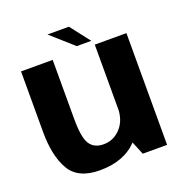

<svg xmlns="http://www.w3.org/2000/svg" viewBox="-130 -836 913 957"><g transform="rotate(-20 326.5 -358.0)"><path d="M467.6 0H596.7V-592.7H428.8V-94.7ZM205.7 -593H37.8V-271.2Q37.8 -145.1 81 -70.1Q124.2 4.9 240.2 4.9Q369.3 4.9 440.6 -71.5Q511.8 -148 511.8 -226L429.5 -260.5Q429.5 -192.4 392.1 -151.5Q354.6 -110.7 301.8 -110.7Q251.9 -110.7 228.8 -145.5Q205.7 -180.3 205.7 -279.4ZM342 -616.4H419.1L338.2 -720.8H224.5Z"/></g></svg>

Font: Anybody Thin
Style: Regular
Weight: 100
Designer: Tyler Finck
Foundry: Etcetera Type Company
Version: Version 1.114;gftools[0.9.25]